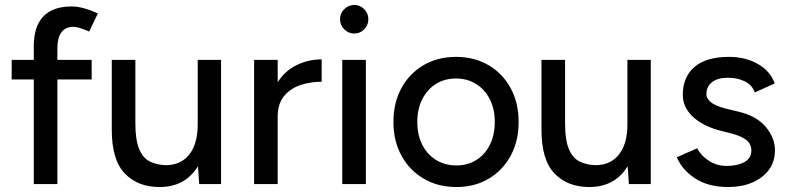

<svg xmlns="http://www.w3.org/2000/svg" viewBox="-20 -741 3173 773"><path d="M116 0V-421H27V-500H116V-555Q116 -634 154 -674.5Q192 -715 269 -715Q292 -715 319 -707.5Q346 -700 374 -687L339 -614Q296 -633 276 -633Q211 -633 211 -545V-500H349V-421H211V0Z M525 -244Q525 -177 540.5 -140.5Q556 -104 584 -90.5Q612 -77 647 -76Q708 -76 742 -119Q776 -162 776 -240V-500H870V0H782L777 -72Q726 12 622 12Q535 12 482.5 -42.5Q430 -97 430 -219V-500H525Z M1003 0V-500H1098V-410Q1128 -457 1175.5 -479.5Q1223 -502 1275 -502V-412Q1230 -412 1189.5 -398.5Q1149 -385 1123.5 -354Q1098 -323 1098 -272V0Z M1358 0V-500H1453V0ZM1406 -606Q1383 -606 1366 -623Q1349 -640 1349 -664Q1349 -687 1366 -704Q1383 -721 1406 -721Q1430 -721 1446.5 -704Q1463 -687 1463 -664Q1463 -640 1446.5 -623Q1430 -606 1406 -606Z M1818 12Q1743 12 1686 -21.5Q1629 -55 1596.5 -114Q1564 -173 1564 -250Q1564 -327 1596 -386Q1628 -445 1685 -478.5Q1742 -512 1816 -512Q1890 -512 1947 -478.5Q2004 -445 2036 -386Q2068 -327 2068 -250Q2068 -173 2036 -114Q2004 -55 1947.5 -21.5Q1891 12 1818 12ZM1818 -75Q1863 -75 1898 -97Q1933 -119 1952.5 -158.5Q1972 -198 1972 -250Q1972 -302 1952 -341.5Q1932 -381 1896.5 -403Q1861 -425 1816 -425Q1770 -425 1735 -403Q1700 -381 1680 -341.5Q1660 -302 1660 -250Q1660 -198 1680 -158.5Q1700 -119 1735.5 -97Q1771 -75 1818 -75Z M2255 -244Q2255 -177 2270.5 -140.5Q2286 -104 2314 -90.5Q2342 -77 2377 -76Q2438 -76 2472 -119Q2506 -162 2506 -240V-500H2600V0H2512L2507 -72Q2456 12 2352 12Q2265 12 2212.5 -42.5Q2160 -97 2160 -219V-500H2255Z M2912 12Q2832 12 2779 -22.5Q2726 -57 2705 -108L2787 -144Q2803 -113 2835 -93Q2867 -73 2906 -73Q2949 -73 2977 -88.5Q3005 -104 3005 -134Q3005 -162 2984 -178Q2963 -194 2923 -204L2876 -216Q2807 -235 2768 -272.5Q2729 -310 2729 -359Q2729 -431 2776 -471.5Q2823 -512 2915 -512Q2982 -512 3032 -483Q3082 -454 3099 -405L3019 -369Q3008 -399 2978.5 -413.5Q2949 -428 2910 -428Q2870 -428 2847 -410.5Q2824 -393 2824 -362Q2824 -324 2901 -304L2955 -291Q3028 -273 3064 -229Q3100 -185 3100 -136Q3100 -90 3075.5 -57Q3051 -24 3008.5 -6Q2966 12 2912 12Z"/></svg>

Font: Figtree Medium
Style: Regular
Weight: 500
Designer: Erik Kennedy
Foundry: Erik Kennedy
Version: Version 2.001; ttfautohint (v1.8.4.7-5d5b);gftools[0.9.27]